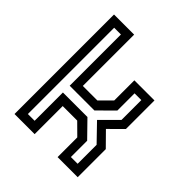

<svg xmlns="http://www.w3.org/2000/svg" viewBox="-192 -827 955 955"><g transform="rotate(45 285.0 -350.0)"><path d="M62.5 0V-700H204V-339H306L365.5 -398.5V-540H507V-339L436.5 -269L507 -197.5V0H365.5V-138.5L306 -197.5H204V0ZM109.5 -47H157V-246H329.5L412 -161.5V-47H459.5V-180.5L373.5 -269.5L459.5 -355.5V-495H412V-374L331 -293.5H157V-654H109.5Z"/></g></svg>

Font: Tourney Medium
Style: Regular
Weight: 500
Designer: Tyler Finck
Foundry: Etcetera Type Co
Version: Version 1.015